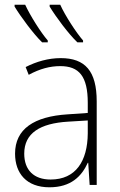

<svg xmlns="http://www.w3.org/2000/svg" viewBox="-20 -786 508 816"><path d="M236 -766H191V-758C217 -715 271 -642 309 -606H333V-614C304 -647 256 -721 236 -766ZM87 -766H42V-758C68 -715 122 -642 159 -606H183V-614C154 -647 108 -720 87 -766ZM238 -539C185 -539 134 -524 89 -501L102 -468C150 -494 193 -505 236 -505C316 -505 353 -462 353 -349V-306L267 -300C125 -291 44 -238 44 -133C44 -49 93 10 190 10C282 10 327 -37 353 -94H355L361 0H391V-355C391 -484 342 -539 238 -539ZM270 -269 353 -274V-219C352 -101 302 -23 195 -23C124 -23 83 -63 83 -133C83 -220 150 -262 270 -269Z"/></svg>

Font: Noto Sans SemiCondensed ExtraLight
Style: Regular
Weight: 200
Width: 4
Designer: Monotype Design Team
Foundry: Monotype Imaging Inc.
Version: Version 2.013